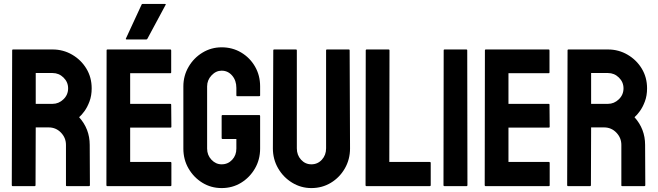

<svg xmlns="http://www.w3.org/2000/svg" viewBox="-20 -948 3351 978"><path d="M44 0Q40 0 40 -5L42 -692Q42 -696 46 -696H248Q302 -696 347.5 -669.5Q393 -643 420 -598.5Q447 -554 447 -498Q447 -461 436 -431.5Q425 -402 410 -381.5Q395 -361 383 -351Q437 -291 437 -210L438 -5Q438 0 433 0H320Q316 0 316 -3V-210Q316 -246 290.5 -272.5Q265 -299 228 -299H162L161 -5Q161 0 157 0ZM162 -419H248Q279 -419 303 -442Q327 -465 327 -498Q327 -530 303.5 -553Q280 -576 248 -576H162Z M526 0Q522 0 522 -5L523 -692Q523 -696 527 -696H848Q852 -696 852 -691V-579Q852 -575 848 -575H643V-419H848Q852 -419 852 -415L853 -302Q853 -298 849 -298H643V-123H849Q853 -123 853 -118V-4Q853 0 849 0ZM625 -747Q620 -747 621 -751L701 -924Q702 -928 706 -928H820Q826 -928 824 -924L731 -751Q729 -747 725 -747Z M1109 10Q1055 10 1011 -17Q967 -44 940.5 -89.5Q914 -135 914 -191V-508Q914 -562 940.5 -607.5Q967 -653 1011.5 -680Q1056 -707 1109 -707Q1164 -707 1208.5 -680.5Q1253 -654 1279 -609Q1305 -564 1305 -508V-462Q1305 -458 1300 -458H1188Q1184 -458 1184 -462V-500Q1184 -538 1162.5 -563Q1141 -588 1109 -588Q1080 -588 1057.5 -564Q1035 -540 1035 -508V-191Q1035 -158 1057 -134.5Q1079 -111 1109 -111Q1141 -111 1162.5 -134Q1184 -157 1184 -191V-240H1114Q1109 -240 1109 -245V-357Q1109 -362 1114 -362H1301Q1305 -362 1305 -357V-191Q1305 -135 1278.5 -89.5Q1252 -44 1208 -17Q1164 10 1109 10Z M1566 10Q1513 10 1468 -17.5Q1423 -45 1396.5 -91Q1370 -137 1370 -192L1372 -692Q1372 -696 1376 -696H1488Q1492 -696 1492 -692V-192Q1492 -158 1513.5 -134.5Q1535 -111 1566 -111Q1598 -111 1619.5 -134.5Q1641 -158 1641 -192V-692Q1641 -696 1645 -696H1757Q1761 -696 1761 -692L1763 -192Q1763 -136 1736.5 -90Q1710 -44 1665.5 -17Q1621 10 1566 10Z M1846 0Q1842 0 1842 -5L1843 -691Q1843 -696 1848 -696H1959Q1964 -696 1964 -691L1963 -123H2169Q2174 -123 2174 -118V-5Q2174 0 2169 0Z M2244 0Q2239 0 2239 -5L2240 -692Q2240 -696 2244 -696H2356Q2360 -696 2360 -692L2361 -5Q2361 0 2357 0Z M2453 0Q2449 0 2449 -5L2450 -692Q2450 -696 2454 -696H2775Q2779 -696 2779 -691V-579Q2779 -575 2775 -575H2570V-419H2775Q2779 -419 2779 -415L2780 -302Q2780 -298 2776 -298H2570V-123H2776Q2780 -123 2780 -118V-4Q2780 0 2776 0Z M2873 0Q2869 0 2869 -5L2871 -692Q2871 -696 2875 -696H3077Q3131 -696 3176.5 -669.5Q3222 -643 3249 -598.5Q3276 -554 3276 -498Q3276 -461 3265 -431.5Q3254 -402 3239 -381.5Q3224 -361 3212 -351Q3266 -291 3266 -210L3267 -5Q3267 0 3262 0H3149Q3145 0 3145 -3V-210Q3145 -246 3119.5 -272.5Q3094 -299 3057 -299H2991L2990 -5Q2990 0 2986 0ZM2991 -419H3077Q3108 -419 3132 -442Q3156 -465 3156 -498Q3156 -530 3132.5 -553Q3109 -576 3077 -576H2991Z"/></svg>

Font: Staatliches
Style: Regular
Weight: 400
Designer: Brian LaRossa & Erica Carras
Foundry: Type Brut Foundry
Version: Version 1.000; ttfautohint (v1.8.2) -l 8 -r 50 -G 200 -x 14 